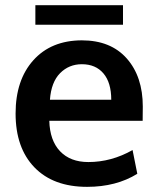

<svg xmlns="http://www.w3.org/2000/svg" viewBox="-20 -704 605 734"><path d="M115.2 -609.4V-684.1H450.2V-609.4ZM313 10.3Q183.6 10.3 111.6 -64.2Q39.6 -138.7 39.6 -270Q39.6 -397.9 107.4 -473.6Q175.3 -549.3 292.5 -549.8Q403.3 -549.8 464.6 -480.5Q525.9 -411.1 525.9 -296.4Q525.9 -288.1 525.6 -269.5Q525.4 -251 525.4 -242.2H168.5Q170.4 -167 209.7 -125.7Q249 -84.5 317.9 -84.5Q405.8 -84.5 486.8 -130.4L504.9 -39.6Q424.3 10.3 313 10.3ZM170.9 -322.8H405.3Q405.3 -388.2 375.5 -423.3Q345.7 -458.5 293 -458.5Q243.7 -458.5 209.7 -424.3Q175.8 -390.1 170.9 -322.8Z"/></svg>

Font: Oxygen
Style: Bold
Weight: 700
Designer: vernon adams
Foundry: Vernon Adams
Version: Version 0.2.3 webfont; ttfautohint (v0.93.3-1d66) -l 8 -r 50